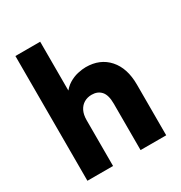

<svg xmlns="http://www.w3.org/2000/svg" viewBox="-172 -851 915 973"><g transform="rotate(-30 286.0 -365.0)"><path d="M58 0V-730H203V-355H163Q173 -402 193 -431Q213 -460 238.5 -475.5Q264 -491 290.5 -497Q317 -503 338 -503Q421 -503 470 -448Q519 -393 519 -297V0H369V-272Q369 -322 349 -344.5Q329 -367 294 -367Q269 -367 249.5 -355.5Q230 -344 219 -322Q208 -300 208 -268V0Z"/></g></svg>

Font: SUSE ExtraBold
Style: Regular
Weight: 800
Designer: Rene Bieder
Foundry: SUSE
Version: Version 1.000